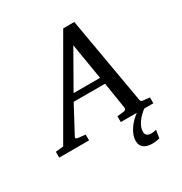

<svg xmlns="http://www.w3.org/2000/svg" viewBox="-257 -835 1135 1200"><g transform="rotate(-30 310.0 -235.5)"><path d="M374 -564 226.1 -304.2H417ZM391.1 0V-42L437 -46.9Q459 -49.8 456.1 -65.9L425.8 -256.8H199.2L97.2 -65.9Q91.8 -56.2 96.9 -52.2Q102.1 -48.3 116.2 -46.9L162.1 -42V0H-53.2V-42L2.9 -47.9L372.1 -687H452.1L560.1 -65.9Q561.5 -56.2 565.4 -52Q569.3 -47.9 580.1 -46.9L626 -42V0ZM560.5 0Q546.4 10.7 532.2 24.2Q518.1 37.6 506.6 53.2Q495.1 68.8 487.8 86.4Q480.5 104 480.5 123Q480.5 141.1 492.2 149.2Q503.9 157.2 520.5 157.2Q530.3 157.2 539.3 155.8Q548.3 154.3 557.6 151.9L548.8 209Q536.1 211.9 522.2 213.9Q508.3 215.8 494.6 215.8Q478.5 215.8 463.6 212.4Q448.7 209 437.5 201.4Q426.3 193.8 419.4 181.2Q412.6 168.5 412.6 149.9Q412.6 127.9 420.9 106.2Q429.2 84.5 442.4 65.2Q455.6 45.9 472.4 29.3Q489.3 12.7 506.8 0Z"/></g></svg>

Font: Charis SIL Am
Style: Italic
Weight: 400
Italic angle: -11°
Foundry: SIL International
Version: Version 5.000